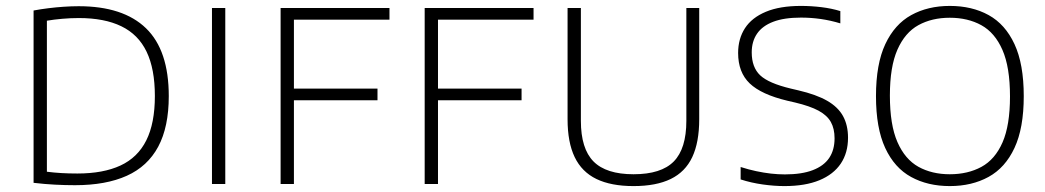

<svg xmlns="http://www.w3.org/2000/svg" viewBox="-20 -622 3533 649"><path d="M233.5 4Q200 4 166 2.2Q132 0.5 93.5 -4V-586.5Q117.5 -591 143.5 -594.2Q169.5 -597.5 195.5 -599.2Q221.5 -601 246 -601Q396.5 -601 473.5 -526.5Q550.5 -452 550.5 -297Q550.5 -193 514.8 -126.2Q479 -59.5 408.5 -27.8Q338 4 233.5 4ZM241.5 -35.5Q329 -35.5 387.2 -62.5Q445.5 -89.5 474.5 -147.5Q503.5 -205.5 503.5 -297.5Q503.5 -389 475.5 -447.2Q447.5 -505.5 390.2 -533.2Q333 -561 246.5 -561Q219 -561 190.5 -558.5Q162 -556 138.5 -552V-41.5Q162 -38.5 187.2 -37Q212.5 -35.5 241.5 -35.5Z M696.5 0V-595H741.5V0Z M928.5 0V-595H1296.5V-555.5H973.5V0ZM963.5 -283V-322.5H1256V-283Z M1415.5 0V-595H1783.5V-555.5H1460.5V0ZM1450.5 -283V-322.5H1743V-283Z M2121.5 7Q2045.5 7 1996 -17Q1946.5 -41 1922.5 -91Q1898.5 -141 1898.5 -219V-595H1943.5V-213.5Q1943.5 -119.5 1986.2 -76.2Q2029 -33 2121.5 -33Q2215 -33 2257.5 -76.2Q2300 -119.5 2300 -213.5V-595H2343.5V-219Q2343.5 -141 2320 -91Q2296.5 -41 2247.2 -17Q2198 7 2121.5 7Z M2631.5 7Q2597 7 2558 1.5Q2519 -4 2483.5 -15.5V-57.5Q2510 -49 2535.8 -43.5Q2561.5 -38 2586 -35.2Q2610.5 -32.5 2633 -32.5Q2690 -32.5 2727.2 -46.8Q2764.5 -61 2782.8 -88Q2801 -115 2801 -154.5Q2801 -187 2788.5 -209.5Q2776 -232 2747 -247.8Q2718 -263.5 2667.5 -275.5L2641.5 -281.5Q2553.5 -302.5 2514.2 -340Q2475 -377.5 2475 -443Q2475 -491 2498.2 -526.8Q2521.5 -562.5 2568.8 -582.2Q2616 -602 2687.5 -602Q2721.5 -602 2756.5 -597.8Q2791.5 -593.5 2820.5 -584.5V-543Q2787.5 -553 2754.2 -557.8Q2721 -562.5 2687.5 -562.5Q2630.5 -562.5 2593.8 -548.5Q2557 -534.5 2539 -508.2Q2521 -482 2521 -445Q2521 -394.5 2549.5 -367.5Q2578 -340.5 2653.5 -322.5L2679 -316.5Q2739 -302.5 2775.8 -281.5Q2812.5 -260.5 2829.5 -229.8Q2846.5 -199 2846.5 -156.5Q2846.5 -105.5 2822 -69Q2797.5 -32.5 2749.8 -12.8Q2702 7 2631.5 7Z M3190.5 7Q3116 7 3059.8 -23.8Q3003.5 -54.5 2972.2 -121.8Q2941 -189 2941 -297Q2941 -405.5 2972.5 -472.8Q3004 -540 3060.2 -571Q3116.5 -602 3190.5 -602Q3265.5 -602 3321.8 -571Q3378 -540 3409.2 -472.8Q3440.5 -405.5 3440.5 -297Q3440.5 -189 3409.2 -122Q3378 -55 3321.5 -24Q3265 7 3190.5 7ZM3190.5 -33Q3251.5 -33 3297.5 -58Q3343.5 -83 3368.8 -140.8Q3394 -198.5 3394 -296Q3394 -395 3368.5 -453.2Q3343 -511.5 3297.2 -536.8Q3251.5 -562 3190.5 -562Q3130 -562 3084.5 -537Q3039 -512 3013.5 -454.2Q2988 -396.5 2988 -299Q2988 -200 3013.5 -141.8Q3039 -83.5 3084.5 -58.2Q3130 -33 3190.5 -33Z"/></svg>

Font: Encode Sans SC Condensed Thin ExtraLight
Style: Regular
Weight: 250
Version: Version 3.002